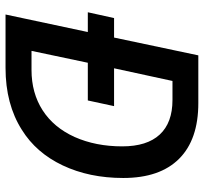

<svg xmlns="http://www.w3.org/2000/svg" viewBox="-42 -712 754 711"><g transform="rotate(90 335.5 -357.0)"><path d="M99.1 -304.7H25.9L47.4 -401.9H119.6L185.5 -713.9H362.3Q497.6 -713.9 568.6 -642.6Q639.6 -571.3 639.6 -436Q639.6 -310.1 593 -211.7Q546.4 -113.3 461.4 -60.5Q366.2 0 231.9 0H34.2ZM487.8 -255.9Q522.5 -334 522.5 -432.1Q522.5 -523.9 478.8 -571Q435.1 -618.2 350.6 -618.2H280.3L233.4 -401.9H373.5L352.5 -304.7H212.9L168.9 -96.2H239.7Q324.7 -96.2 388.7 -137.2Q452.6 -178.2 487.8 -255.9Z"/></g></svg>

Font: Viking Open Sans Light
Style: Bold Italic
Weight: 600
Italic angle: -12°
Foundry: Ascender Corporation
Version: Version 2.000